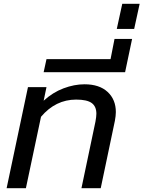

<svg xmlns="http://www.w3.org/2000/svg" viewBox="-20 -996 759 1016"><path d="M128 -535H226L211 -463Q259 -507 316 -528.5Q373 -550 427 -550Q506 -550 549.5 -509.5Q593 -469 593 -403Q593 -384 588 -357L513 0H411L485 -352Q490 -379 490 -394Q490 -433 465 -451Q440 -469 383 -469Q274 -469 197 -378L117 0H15Z M226 -683H565L586 -790H679L642 -614H211Z M627 -976H719L690 -843H598Z"/></svg>

Font: Prompt
Style: Italic
Weight: 400
Italic angle: -12°
Designer: Katatrad Team
Foundry: CadsonDemak
Version: Version 1.001